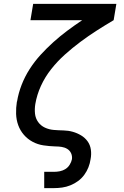

<svg xmlns="http://www.w3.org/2000/svg" viewBox="-20 -755 640 990"><path d="M208 215V131H258Q273 131 288.5 128Q304 125 317.5 116.5Q331 108 339.5 94Q348 80 351 66Q353 49 346.5 35Q340 21 327 13Q314 5 298 2.5Q282 0 266 0H265Q234 -1 204 -5.5Q174 -10 148 -24Q122 -38 103 -60Q84 -82 74 -109.5Q64 -137 63 -168Q62 -199 67 -230Q67 -231 67.5 -231.5Q68 -232 68 -232Q75 -275 91.5 -317.5Q108 -360 133 -399Q158 -438 189.5 -472.5Q221 -507 255.5 -538Q290 -569 327.5 -597Q365 -625 404 -651H137L151 -735H580L566 -651Q522 -625 479 -597.5Q436 -570 394.5 -539Q353 -508 314.5 -473.5Q276 -439 244 -398.5Q212 -358 191 -312Q170 -266 162 -218Q158 -193 160.5 -169Q163 -145 176.5 -126Q190 -107 211.5 -97Q233 -87 257.5 -85Q282 -83 307 -82.5Q332 -82 355 -75.5Q378 -69 398 -57Q418 -45 431.5 -26.5Q445 -8 448.5 16.5Q452 41 447 66Q444 87 436 107.5Q428 128 414.5 146.5Q401 165 382.5 178.5Q364 192 343 200.5Q322 209 300.5 212Q279 215 258 215Z"/></svg>

Font: Iosevka SS04 Medium Extended
Style: Italic
Weight: 500
Width: 7
Italic angle: -9°
Monospace: yes
Designer: Belleve Invis
Foundry: Belleve Invis
Version: Version 19.0.0; ttfautohint (v1.8.4)